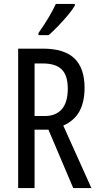

<svg xmlns="http://www.w3.org/2000/svg" viewBox="-20 -963 501 983"><path d="M199 -714Q309 -714 361 -664Q413 -614 413 -513Q413 -443 387.5 -394.5Q362 -346 304 -320L448 0H355L228 -299H157V0H73V-714ZM200 -638H157V-369H209Q266 -369 296.5 -404Q327 -439 327 -509Q327 -577 296 -607.5Q265 -638 200 -638ZM363 -934Q351 -913 327 -884.5Q303 -856 276.5 -828.5Q250 -801 229 -783H177V-794Q235 -876 266 -943H363Z"/></svg>

Font: Noto Sans Gurmukhi ExtraCondensed
Style: Regular
Weight: 400
Width: 2
Designer: Jelle Bosma - Monotype Design Team
Foundry: Monotype Imaging Inc.
Version: Version 2.004; ttfautohint (v1.8.4.7-5d5b)